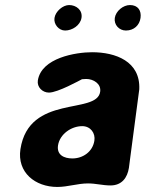

<svg xmlns="http://www.w3.org/2000/svg" viewBox="-20 -734 578 761"><path d="M61 -143C47 -50 120 7 207 7C249 7 287 -7 329 -7C360 -7 387 1 418 1C463 1 485 -30 491 -69L495 -100C501 -142 526 -338 532 -380C537 -491 438 -527 345 -527C281 -527 144 -505 130 -415C126 -389 148 -367 174 -367C209 -367 297 -416 305 -420C307 -420 319 -421 322 -421C350 -421 382 -402 377 -370C363 -278 95 -362 61 -143ZM210 -158C217 -202 262 -234 306 -234C339 -234 359 -206 354 -176C347 -132 308 -106 267 -106C235 -106 204 -119 210 -158ZM196 -663C192 -638 213 -613 238 -613C266 -613 298 -633 303 -663C308 -694 282 -714 254 -714C229 -714 200 -689 196 -663ZM435 -663C431 -636 452 -613 479 -613C511 -613 533 -634 537 -663C541 -692 527 -714 495 -714C468 -714 439 -690 435 -663Z"/></svg>

Font: Asimov Print
Style: Regular
Weight: 500
Designer: Google
Version: Version 2.000980: 2014